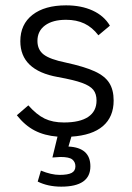

<svg xmlns="http://www.w3.org/2000/svg" viewBox="-20 -501 492 718"><path d="M247 10 236 47Q318 51 318 121Q318 197 209 197Q159 197 121 178L133 137Q172 153 203 153Q234 153 248 145.5Q262 138 262 121Q262 105 250.5 95.5Q239 86 206 86Q200 86 176 88L195 10Q146 6 109.5 -13Q73 -32 43 -70L86 -107Q117 -72 147 -57.5Q177 -43 219 -43Q279 -43 310 -64Q341 -85 341 -125Q341 -150 329 -165Q317 -180 287 -191Q257 -202 196 -213Q56 -238 56 -347Q56 -410 101.5 -445.5Q147 -481 227 -481Q284 -481 326.5 -461.5Q369 -442 391 -405L348 -369Q325 -399 295.5 -413Q266 -427 227 -427Q177 -427 148.5 -406Q120 -385 120 -348Q120 -315 143.5 -297Q167 -279 226 -267Q295 -252 333.5 -234.5Q372 -217 388.5 -191Q405 -165 405 -125Q405 -64 365 -29.5Q325 5 247 10Z"/></svg>

Font: KoHo
Style: Regular
Weight: 400
Version: Version 1.000; ttfautohint (v1.6)